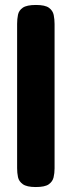

<svg xmlns="http://www.w3.org/2000/svg" viewBox="-20 -605 288 774"><path d="M124 149Q88 149 72 137.5Q56 126 52.5 109Q49 92 49 73V-509Q49 -528 52.5 -545.5Q56 -563 72 -574Q88 -585 125 -585Q162 -585 177.5 -573.5Q193 -562 196.5 -544.5Q200 -527 200 -508V74Q200 93 196 110Q192 127 176.5 138Q161 149 124 149Z"/></svg>

Font: Fredoka Light SemiBold
Style: Regular
Weight: 600
Version: Version 2.001